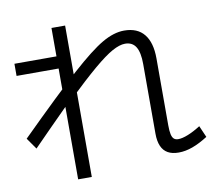

<svg xmlns="http://www.w3.org/2000/svg" viewBox="-85 -849 1107 988"><g transform="rotate(-10 469.0 -354.5)"><path d="M677.7 -121.1V-485.4Q677.7 -545.9 659.7 -575.2Q641.6 -604.5 603.5 -604.5Q575.2 -604.5 536.1 -583Q497.1 -561.5 436 -509.8Q375 -458 278.3 -365.2H272.5Q146.5 -239.3 61.5 -152.3L20.5 -210.9Q223.6 -412.1 328.6 -506.3Q433.6 -600.6 495.1 -636.2Q556.6 -671.9 610.4 -671.9Q679.7 -671.9 714.8 -628.4Q750 -585 750 -502V-152.3Q750 -122.1 753.9 -105Q757.8 -87.9 766.1 -80.6Q774.4 -73.2 789.1 -73.2Q809.6 -73.2 840.3 -85.4Q871.1 -97.7 906.2 -120.1L932.6 -59.6Q889.6 -32.2 852.1 -18.6Q814.5 -4.9 779.3 -4.9Q745.1 -4.9 722.7 -17.6Q700.2 -30.3 689 -56.2Q677.7 -82 677.7 -121.1ZM245.1 -538.1H25.4V-601.6H245.1V-750H316.4V41H245.1Z"/></g></svg>

Font: WEMIX Pretendard Variable
Style: Regular
Weight: 400
Designer: Base glyphs from Inter by Rasmus Andersson; Hangeul glyphs from Noto Sans CJK(Source Han Sans) by Jang Soo-young and Kan
Foundry: Kil Hyung-jin
Version: Version 1.000;Glyphs 3.2 (3208)